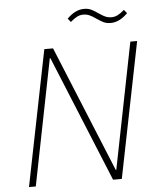

<svg xmlns="http://www.w3.org/2000/svg" viewBox="-59 -936 799 985"><g transform="rotate(-5 340.5 -443.0)"><path d="M217 -649H214L85 0H50L190 -698H235L501 -49H504L633 -698H668L528 0H483ZM541 -802Q520 -802 504.5 -809.5Q489 -817 469 -831Q449 -845 435 -851Q421 -857 404 -857Q387 -857 371.5 -849Q356 -841 338 -825L323 -843Q365 -886 411 -886Q432 -886 447.5 -878.5Q463 -871 483 -857Q503 -843 517 -837Q531 -831 548 -831Q565 -831 580.5 -839Q596 -847 614 -863L629 -845Q587 -802 541 -802Z"/></g></svg>

Font: IBM Plex Sans ExtLt
Style: Italic
Weight: 200
Italic angle: -11°
Designer: Mike Abbink, Paul van der Laan, Pieter van Rosmalen
Foundry: Bold Monday
Version: Version 3.005